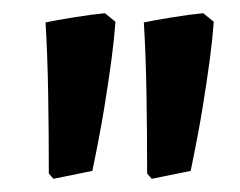

<svg xmlns="http://www.w3.org/2000/svg" viewBox="-20 -682 364 291"><path d="M61 -411 54 -419Q54 -480 53 -540Q52 -600 49 -648Q63 -651 90.5 -655.5Q118 -660 139 -662L155 -649Q153 -622 149 -592Q145 -562 138.5 -521.5Q132 -481 120 -423ZM210 -411 203 -419Q203 -480 202 -540Q201 -600 198 -648Q212 -651 239.5 -655.5Q267 -660 288 -662L304 -649Q302 -622 298 -592Q294 -562 287.5 -521.5Q281 -481 269 -423Z"/></svg>

Font: Labrada
Style: Bold
Weight: 700
Designer: Mercedes Jáuregui
Foundry: Omnibus-Type Team
Version: Version 1.000; ttfautohint (v1.8.4.7-5d5b)